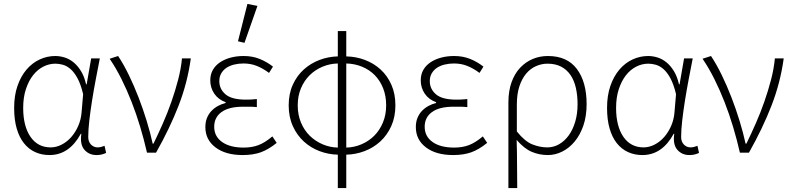

<svg xmlns="http://www.w3.org/2000/svg" viewBox="-20 -777 4030 977"><path d="M232 12Q192 12 159 -3Q126 -18 102 -48Q78 -78 65 -123Q52 -168 52 -228Q52 -291 69 -340Q86 -389 115 -423Q144 -457 182 -474.5Q220 -492 261 -492Q285 -492 309 -484.5Q333 -477 354 -460Q375 -443 392 -415.5Q409 -388 418 -348H421L444 -480H488Q478 -429 467.5 -374Q457 -319 448.5 -265.5Q440 -212 434.5 -164Q429 -116 429 -80Q429 -56 443 -41.5Q457 -27 477 -27Q486 -27 495 -29.5Q504 -32 512 -35L520 1Q512 5 500 8.5Q488 12 471 12Q433 12 409.5 -15Q386 -42 394 -96H391Q332 12 232 12ZM238 -27Q266 -27 293.5 -41Q321 -55 342.5 -79.5Q364 -104 378 -136Q392 -168 395 -204L403 -298Q391 -348 374.5 -378.5Q358 -409 339 -425.5Q320 -442 300 -447.5Q280 -453 262 -453Q230 -453 200.5 -438Q171 -423 148.5 -394.5Q126 -366 112 -324Q98 -282 98 -228Q98 -135 135 -81Q172 -27 238 -27Z M728 0Q713 -66 693.5 -131Q674 -196 650 -257.5Q626 -319 598 -375Q570 -431 538 -478L581 -492Q609 -450 635.5 -395.5Q662 -341 685 -281.5Q708 -222 726.5 -161.5Q745 -101 757 -46H761Q785 -95 809 -149.5Q833 -204 852.5 -260Q872 -316 886.5 -371.5Q901 -427 906 -480H951Q934 -356 889 -240Q844 -124 774 0Z M1215 12Q1128 12 1076.5 -27Q1025 -66 1025 -130Q1025 -157 1033.5 -177.5Q1042 -198 1056.5 -213Q1071 -228 1089.5 -238Q1108 -248 1128 -253V-257Q1090 -271 1070 -301Q1050 -331 1050 -368Q1050 -399 1063.5 -422Q1077 -445 1100.5 -460.5Q1124 -476 1154.5 -484Q1185 -492 1220 -492Q1264 -492 1300.5 -477.5Q1337 -463 1369 -438L1349 -406Q1318 -429 1287 -441.5Q1256 -454 1219 -454Q1194 -454 1171.5 -448.5Q1149 -443 1132.5 -432Q1116 -421 1106 -404Q1096 -387 1096 -364Q1096 -324 1127.5 -297Q1159 -270 1231 -270Q1245 -270 1256.5 -270.5Q1268 -271 1287 -273V-232Q1266 -234 1250 -234Q1234 -234 1217 -234Q1145 -234 1107.5 -207Q1070 -180 1070 -132Q1070 -83 1110 -54.5Q1150 -26 1220 -26Q1262 -26 1295 -38.5Q1328 -51 1366 -83L1388 -50Q1346 -16 1307 -2Q1268 12 1215 12ZM1191 -567 1239 -757 1290 -747 1224 -559Z M1495 -241Q1495 -193 1511.5 -153.5Q1528 -114 1556 -86.5Q1584 -59 1621 -43Q1658 -27 1699 -26V-454Q1658 -453 1621 -437.5Q1584 -422 1556 -394.5Q1528 -367 1511.5 -328Q1495 -289 1495 -241ZM1945 -241Q1945 -289 1929.5 -328Q1914 -367 1887 -394.5Q1860 -422 1822.5 -437.5Q1785 -453 1742 -454V-26Q1783 -27 1820 -43Q1857 -59 1884.5 -86.5Q1912 -114 1928.5 -153.5Q1945 -193 1945 -241ZM1699 180V10Q1651 9 1606 -8Q1561 -25 1526 -57Q1491 -89 1470 -135.5Q1449 -182 1449 -241Q1449 -300 1470 -346Q1491 -392 1526 -423.5Q1561 -455 1606 -472Q1651 -489 1699 -490V-619H1742V-490Q1792 -489 1837 -472Q1882 -455 1916.5 -423.5Q1951 -392 1971.5 -346Q1992 -300 1992 -241Q1992 -182 1971 -135.5Q1950 -89 1915 -57Q1880 -25 1835 -8Q1790 9 1742 10V180Z M2286 12Q2199 12 2147.5 -27Q2096 -66 2096 -130Q2096 -157 2104.5 -177.5Q2113 -198 2127.5 -213Q2142 -228 2160.5 -238Q2179 -248 2199 -253V-257Q2161 -271 2141 -301Q2121 -331 2121 -368Q2121 -399 2134.5 -422Q2148 -445 2171.5 -460.5Q2195 -476 2225.5 -484Q2256 -492 2291 -492Q2335 -492 2371.5 -477.5Q2408 -463 2440 -438L2420 -406Q2389 -429 2358 -441.5Q2327 -454 2290 -454Q2265 -454 2242.5 -448.5Q2220 -443 2203.5 -432Q2187 -421 2177 -404Q2167 -387 2167 -364Q2167 -324 2198.5 -297Q2230 -270 2302 -270Q2316 -270 2327.5 -270.5Q2339 -271 2358 -273V-232Q2337 -234 2321 -234Q2305 -234 2288 -234Q2216 -234 2178.5 -207Q2141 -180 2141 -132Q2141 -83 2181 -54.5Q2221 -26 2291 -26Q2333 -26 2366 -38.5Q2399 -51 2437 -83L2459 -50Q2417 -16 2378 -2Q2339 12 2286 12Z M2567 180V-255Q2567 -314 2583 -358.5Q2599 -403 2627 -432.5Q2655 -462 2691 -477Q2727 -492 2768 -492Q2866 -492 2915.5 -426Q2965 -360 2965 -247Q2965 -186 2948.5 -138Q2932 -90 2904 -56.5Q2876 -23 2840.5 -5.5Q2805 12 2768 12Q2724 12 2685.5 -4.5Q2647 -21 2609 -65Q2610 -30 2610.5 -0.5Q2611 29 2611 57.5Q2611 86 2611.5 115.5Q2612 145 2612 180ZM2765 -27Q2797 -27 2825 -43Q2853 -59 2874 -88Q2895 -117 2907 -157.5Q2919 -198 2919 -247Q2919 -291 2910.5 -329Q2902 -367 2883.5 -394.5Q2865 -422 2836 -437.5Q2807 -453 2766 -453Q2736 -453 2707.5 -440.5Q2679 -428 2657.5 -402.5Q2636 -377 2623 -338Q2610 -299 2610 -245V-108Q2651 -57 2689.5 -42Q2728 -27 2765 -27Z M3249 12Q3209 12 3176 -3Q3143 -18 3119 -48Q3095 -78 3082 -123Q3069 -168 3069 -228Q3069 -291 3086 -340Q3103 -389 3132 -423Q3161 -457 3199 -474.5Q3237 -492 3278 -492Q3302 -492 3326 -484.5Q3350 -477 3371 -460Q3392 -443 3409 -415.5Q3426 -388 3435 -348H3438L3461 -480H3505Q3495 -429 3484.5 -374Q3474 -319 3465.5 -265.5Q3457 -212 3451.5 -164Q3446 -116 3446 -80Q3446 -56 3460 -41.5Q3474 -27 3494 -27Q3503 -27 3512 -29.5Q3521 -32 3529 -35L3537 1Q3529 5 3517 8.5Q3505 12 3488 12Q3450 12 3426.5 -15Q3403 -42 3411 -96H3408Q3349 12 3249 12ZM3255 -27Q3283 -27 3310.5 -41Q3338 -55 3359.5 -79.5Q3381 -104 3395 -136Q3409 -168 3412 -204L3420 -298Q3408 -348 3391.5 -378.5Q3375 -409 3356 -425.5Q3337 -442 3317 -447.5Q3297 -453 3279 -453Q3247 -453 3217.5 -438Q3188 -423 3165.5 -394.5Q3143 -366 3129 -324Q3115 -282 3115 -228Q3115 -135 3152 -81Q3189 -27 3255 -27Z M3745 0Q3730 -66 3710.5 -131Q3691 -196 3667 -257.5Q3643 -319 3615 -375Q3587 -431 3555 -478L3598 -492Q3626 -450 3652.5 -395.5Q3679 -341 3702 -281.5Q3725 -222 3743.5 -161.5Q3762 -101 3774 -46H3778Q3802 -95 3826 -149.5Q3850 -204 3869.5 -260Q3889 -316 3903.5 -371.5Q3918 -427 3923 -480H3968Q3951 -356 3906 -240Q3861 -124 3791 0Z"/></svg>

Font: Giro Light
Style: Regular
Weight: 300
Designer: Paul D. Hunt
Foundry: Adobe Systems Incorporated
Version: Version 1.000;PS 1.0;hotconv 1.0.88;makeotf.lib2.5.647800